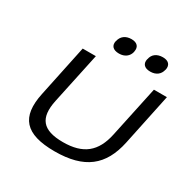

<svg xmlns="http://www.w3.org/2000/svg" viewBox="-153 -800 932 948"><g transform="rotate(30 313.0 -326.0)"><path d="M84 -205C53 -58 110 9 279 9C449 9 533 -60 564 -205L626 -500H552L490 -209C467 -100 407 -51 292 -51C175 -51 136 -100 159 -209L221 -500H146ZM269 -613C263 -586 278 -568 313 -568C346 -568 368 -586 374 -613V-615C380 -643 365 -661 332 -661C298 -661 276 -643 270 -615ZM448 -613C442 -586 457 -568 491 -568C525 -568 546 -586 552 -613L553 -615C559 -643 544 -661 511 -661C476 -661 454 -643 449 -615Z"/></g></svg>

Font: LT Wave Light
Style: Italic
Weight: 300
Designer: Daniel Lyons
Version: Version 2.5 (Glyphs App)